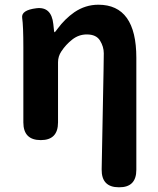

<svg xmlns="http://www.w3.org/2000/svg" viewBox="-20 -594 671 814"><path d="M484 200Q410 200 411 124L419 -294Q420 -331 420 -368Q420 -396 404 -422Q388 -448 348 -448Q314 -448 286.5 -426.5Q259 -405 240 -376Q226 -355 226 -330V-75Q226 0 153 0Q79 0 79 -75V-393Q79 -485 74 -518Q69 -551 134 -559Q198 -567 206 -492L209 -464Q210 -457 211.5 -457Q213 -457 224 -472Q255 -514 295 -542Q342 -574 397 -574Q558 -574 558 -349V126Q558 201 484 200Z"/></svg>

Font: Resource Han Rounded JP
Style: Bold
Weight: 700
Designer: Cyano Hao (round all glyphs); Ryoko NISHIZUKA 西塚涼子 (kana, bopomofo & ideographs); Paul D. Hunt (Latin, Greek & Cyrillic)
Foundry: Cyano Hao
Version: 0.990